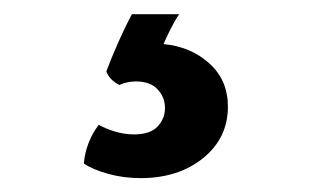

<svg xmlns="http://www.w3.org/2000/svg" viewBox="-20 -26 438 270"><path d="M129.5 74.5Q135.5 58 146.2 33.8Q157 9.5 165.5 -6H232Q227 1 220.2 14.2Q213.5 27.5 210 36Q248 39.5 274.2 63Q300.5 86.5 300.5 124Q300.5 168 265.8 196.2Q231 224.5 177.5 224.5Q154 224.5 132.2 218.5Q110.5 212.5 98 204Q99 189 104.8 174.5Q110.5 160 119 149.5Q128.5 155 141.8 159Q155 163 168.5 163Q191 163 201.5 152Q212 141 212 126Q212 110.5 201.5 99.5Q191 88.5 171 88.5Q165 88.5 159 89.8Q153 91 148 93.5Q134.5 87 129.5 74.5Z"/></svg>

Font: Signika Negative Light Medium
Style: Regular
Weight: 500
Version: Version 2.001